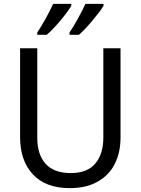

<svg xmlns="http://www.w3.org/2000/svg" viewBox="-20 -964 729 994"><path d="M604 -252Q604 -176 575 -117Q546 -58 486.5 -24Q427 10 341 10Q217 10 150.5 -61Q84 -132 84 -254V-714H173V-251Q173 -163 216.5 -115.5Q260 -68 346 -68Q432 -68 473.5 -117.5Q515 -167 515 -252V-714H604ZM349 -934Q334 -907 293.5 -858.5Q253 -810 222 -784H173V-796Q192 -824 216 -867Q240 -910 255 -944H349ZM516 -934Q500 -907 459.5 -858.5Q419 -810 389 -784H340V-796Q359 -824 383 -867Q407 -910 422 -944H516Z"/></svg>

Font: Noto Sans Display
Style: Regular
Weight: 400
Designer: Monotype Design team
Foundry: Monotype Imaging Inc.
Version: Version 1.000